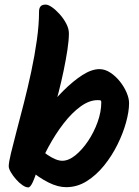

<svg xmlns="http://www.w3.org/2000/svg" viewBox="-20 -828 607 836"><path d="M150 -778Q150 -792 156.5 -800Q163 -808 179 -808Q190 -808 206.5 -796.5Q223 -785 240 -766Q257 -747 268.5 -725Q280 -703 280 -683Q280 -653 273.5 -610.5Q267 -568 257 -520Q247 -472 235 -425.5Q223 -379 211 -341Q201 -307 189.5 -263.5Q178 -220 166.5 -176Q155 -132 144 -94.5Q133 -57 122.5 -34.5Q112 -12 103 -12Q92 -12 77.5 -22Q63 -32 49.5 -47.5Q36 -63 27 -78.5Q18 -94 18 -104Q18 -120 27.5 -160Q37 -200 52 -256.5Q67 -313 84 -379.5Q101 -446 116 -516Q131 -586 140.5 -653.5Q150 -721 150 -778ZM413 -527Q437 -527 460 -512Q483 -497 501.5 -474Q520 -451 531 -425.5Q542 -400 542 -379Q542 -343 529 -295.5Q516 -248 491.5 -198.5Q467 -149 433 -107Q399 -65 357.5 -39Q316 -13 268 -13Q232 -13 191 -33.5Q150 -54 110.5 -87.5Q71 -121 37 -161L117 -225Q149 -179 187 -153.5Q225 -128 251 -128Q279 -128 308.5 -152Q338 -176 363.5 -214Q389 -252 405 -296.5Q421 -341 421 -383Q421 -389 418.5 -390.5Q416 -392 405 -392Q369 -392 331 -364.5Q293 -337 257 -290.5Q221 -244 190 -186.5Q159 -129 138 -69L46 -143Q67 -185 100 -236.5Q133 -288 173 -339Q213 -390 255.5 -432.5Q298 -475 338.5 -501Q379 -527 413 -527Z"/></svg>

Font: Kalam Variable Light
Style: Regular
Weight: 300
Designer: Lipi Raval, Jonny Pinhorn
Foundry: Indian Type Foundry
Version: Version 3.000